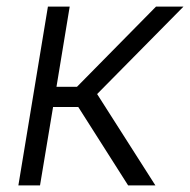

<svg xmlns="http://www.w3.org/2000/svg" viewBox="-20 -561 575 581"><path d="M35.6 0 125 -541H190.9L150.9 -298.3H212.9L452.1 -541H535.2L273.9 -276.4L450.2 0H367.7L216.8 -237.3H140.6L101.1 0Z"/></svg>

Font: Inter 17pt Light
Style: Italic
Weight: 300
Italic angle: -9.3988°
Version: Version 4.001;git-66647c0bb